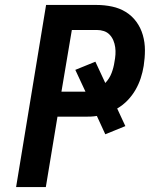

<svg xmlns="http://www.w3.org/2000/svg" viewBox="-20 -755 640 775"><path d="M45 0 166 -735H370Q402 -735 432.5 -728.5Q463 -722 488 -706.5Q513 -691 530.5 -667Q548 -643 556.5 -613.5Q565 -584 565 -552.5Q565 -521 560 -489Q556 -464 548 -439.5Q540 -415 527 -392.5Q514 -370 495.5 -350.5Q477 -331 453 -317L486 -246L405 -213L371 -287Q359 -285 347.5 -284.5Q336 -284 324 -284H212L165 0ZM325 -385 284 -473 365 -506 405 -420Q422 -438 430.5 -460.5Q439 -483 442 -505Q445 -520 446 -535Q447 -550 445 -564.5Q443 -579 437.5 -592Q432 -605 422.5 -615Q413 -625 399.5 -629.5Q386 -634 371 -634H270L228 -385Z"/></svg>

Font: Iosevka Aile
Style: Bold Italic
Weight: 700
Italic angle: -9°
Designer: Belleve Invis
Foundry: Belleve Invis
Version: Version 28.0.1; ttfautohint (v1.8.4)